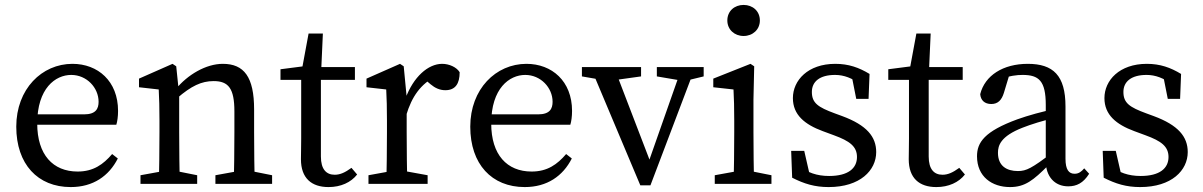

<svg xmlns="http://www.w3.org/2000/svg" viewBox="-20 -746 4879 779"><path d="M267 13C358 13 422 -32 458 -103L435 -121C399 -79 359 -50 295 -50C195 -50 131 -118 131 -245C131 -388 205 -442 269 -442C332 -442 380 -390 380 -333C380 -305 369 -282 321 -282H83V-240H452C456 -253 459 -273 459 -296C459 -417 377 -487 274 -487C150 -487 46 -385 46 -232C46 -80 133 13 267 13Z M550 0H780V-35L680 -55H660L550 -35V0ZM624 0H710C708 -45 707 -148 707 -210V-361L695 -477L680 -487L544 -427V-392L624 -383C626 -343 627 -312 627 -257V-210C627 -148 626 -45 624 0ZM854 0H1084V-35L984 -55H964L854 -35V0ZM928 0H1014C1012 -45 1011 -146 1011 -210V-302C1011 -434 970 -487 884 -487C816 -487 741 -443 693 -384H686L699 -348C756 -397 797 -417 847 -417C907 -417 931 -387 931 -294V-210C931 -146 930 -45 928 0Z M1313 13C1363 13 1404 -6 1429 -38L1406 -65C1380 -46 1360 -37 1338 -37C1304 -37 1282 -59 1282 -111V-435L1283 -455L1290 -610H1232L1202 -448L1242 -481L1118 -465V-422H1202V-184C1202 -145 1201 -124 1201 -100C1201 -23 1244 13 1313 13ZM1242 -422H1420V-474H1242V-422Z M1475 0H1715V-35L1605 -55H1585L1475 -35V0ZM1547 0H1633C1631 -45 1630 -148 1630 -210V-352L1618 -477L1603 -487L1467 -427V-392L1547 -383C1549 -343 1550 -312 1550 -257V-210C1550 -148 1549 -45 1547 0ZM1628 -278C1651 -355 1687 -405 1749 -437L1700 -427L1727 -404C1745 -389 1764 -380 1787 -380C1827 -380 1845 -406 1845 -453C1833 -473 1803 -487 1774 -487C1717 -487 1657 -434 1625 -346H1615L1628 -278Z M2109 13C2200 13 2264 -32 2300 -103L2277 -121C2241 -79 2201 -50 2137 -50C2037 -50 1973 -118 1973 -245C1973 -388 2047 -442 2111 -442C2174 -442 2222 -390 2222 -333C2222 -305 2211 -282 2163 -282H1925V-240H2294C2298 -253 2301 -273 2301 -296C2301 -417 2219 -487 2116 -487C1992 -487 1888 -385 1888 -232C1888 -80 1975 13 2109 13Z M2578 6H2619L2801 -474H2747L2605 -70H2626L2471 -474H2376L2578 6ZM2341 -436 2439 -419H2459L2581 -436V-474H2341V-436ZM2645 -436 2745 -419H2765L2835 -436V-474H2645V-436Z M2880 0H3110V-35L3010 -55H2990L2880 -35V0ZM2956 0H3040C3038 -45 3037 -148 3037 -210V-342L3040 -477L3025 -487L2874 -427V-392L2956 -383C2958 -343 2959 -312 2959 -257V-210C2959 -148 2958 -45 2956 0ZM2997 -600C3034 -600 3063 -626 3063 -663C3063 -701 3034 -726 2997 -726C2960 -726 2931 -701 2931 -663C2931 -626 2960 -600 2997 -600Z M3342 13C3470 13 3535 -55 3535 -129C3535 -191 3497 -238 3397 -275L3367 -286C3299 -311 3274 -328 3274 -373C3274 -415 3306 -442 3368 -442C3404 -442 3438 -429 3470 -404V-430L3434 -446L3454 -345H3504L3508 -446C3465 -472 3423 -487 3369 -487C3258 -487 3197 -420 3197 -348C3197 -280 3245 -241 3318 -214L3364 -197C3427 -174 3457 -152 3457 -109C3457 -63 3421 -32 3344 -32C3294 -32 3256 -46 3221 -73V-39L3270 -16L3243 -134H3190L3194 -25C3243 0 3286 13 3342 13Z M3779 13C3829 13 3870 -6 3895 -38L3872 -65C3846 -46 3826 -37 3804 -37C3770 -37 3748 -59 3748 -111V-435L3749 -455L3756 -610H3698L3668 -448L3708 -481L3584 -465V-422H3668V-184C3668 -145 3667 -124 3667 -100C3667 -23 3710 13 3779 13ZM3708 -422H3886V-474H3708V-422Z M4078 13C4139 13 4173 -15 4233 -75H4262L4248 -125C4166 -64 4145 -52 4110 -52C4064 -52 4029 -73 4029 -126C4029 -155 4039 -193 4129 -228C4159 -240 4218 -259 4263 -268V-304C4213 -295 4150 -277 4108 -262C3974 -213 3944 -168 3944 -112C3944 -29 4005 13 4078 13ZM4314 10C4348 10 4375 -3 4399 -41L4379 -63C4368 -50 4357 -41 4340 -41C4317 -41 4303 -57 4303 -102V-314C4303 -440 4253 -487 4150 -487C4050 -487 3976 -440 3957 -364C3959 -339 3975 -324 4002 -324C4029 -324 4044 -340 4053 -369L4079 -455L4039 -424C4076 -439 4106 -442 4129 -442C4195 -442 4223 -418 4223 -320V-92C4223 -30 4259 10 4314 10Z M4606 13C4734 13 4799 -55 4799 -129C4799 -191 4761 -238 4661 -275L4631 -286C4563 -311 4538 -328 4538 -373C4538 -415 4570 -442 4632 -442C4668 -442 4702 -429 4734 -404V-430L4698 -446L4718 -345H4768L4772 -446C4729 -472 4687 -487 4633 -487C4522 -487 4461 -420 4461 -348C4461 -280 4509 -241 4582 -214L4628 -197C4691 -174 4721 -152 4721 -109C4721 -63 4685 -32 4608 -32C4558 -32 4520 -46 4485 -73V-39L4534 -16L4507 -134H4454L4458 -25C4507 0 4550 13 4606 13Z"/></svg>

Font: Source Serif Variable
Style: Regular
Weight: 389
Designer: Frank Grießhammer
Foundry: Adobe Systems Incorporated
Version: Version 3.001;hotconv 1.0.111;makeotfexe 2.5.65597